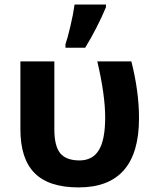

<svg xmlns="http://www.w3.org/2000/svg" viewBox="-20 -816 685 845"><path d="M591.8 -295.9Q591.8 8.8 326.2 8.8Q194.3 8.8 131.8 -54.7Q69.3 -118.2 69.8 -249V-545.9H219.2V-244.1Q219.7 -172.9 245.1 -141.6Q270.5 -110.4 329.1 -109.9Q387.7 -109.9 415 -155.3Q442.9 -200.7 442.9 -299.3Q442.9 -397.9 408.2 -545.9H558.1Q591.8 -413.6 591.8 -295.9ZM446.3 -795.9V-784.2Q408.2 -693.4 355 -606H268.1V-621.1Q277.3 -647.5 290 -701.2Q302.7 -754.9 308.1 -795.9Z"/></svg>

Font: OpenSans-Bold
Style: Bold
Weight: 700
Foundry: Ascender Corporation
Version: Version 1.10